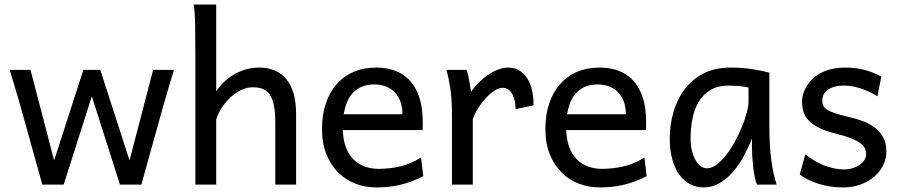

<svg xmlns="http://www.w3.org/2000/svg" viewBox="-20 -801 3907 833"><path d="M415 -498 542 -105 644.5 -498H734.9Q726.1 -470.2 719.5 -448Q712.9 -425.8 707 -405.5Q701.2 -385.3 695.6 -366Q689.9 -346.7 683.6 -324.7L593.3 0H500.5L378.4 -383.3L256.3 0H163.6L73.2 -324.7Q67.9 -344.2 62.3 -363.3Q56.6 -382.3 50.5 -402.8Q44.4 -423.3 37.6 -446.8Q30.8 -470.2 22 -498H112.3L214.8 -105L341.8 -498Z M1174.3 0V-268.6Q1174.3 -314.5 1168.2 -344.2Q1162.1 -374 1149.9 -391.4Q1137.7 -408.7 1119.4 -415.5Q1101.1 -422.4 1076.7 -422.4Q1050.3 -422.4 1025.1 -409.9Q1000 -397.5 979 -377.7Q958 -357.9 941.9 -333Q925.8 -308.1 918 -283.2V0H827.6V-551.8Q827.6 -630.9 826.7 -690.2Q825.7 -749.5 820.3 -781.2H918V-405.3Q954.1 -456.5 1002.9 -482.2Q1051.8 -507.8 1103.5 -507.8Q1181.6 -507.8 1223.1 -456.8Q1264.6 -405.8 1264.6 -305.2V0Z M1467.3 -236.8Q1468.8 -193.8 1480.7 -162.1Q1492.7 -130.4 1513.4 -109.6Q1534.2 -88.9 1562.3 -78.6Q1590.3 -68.4 1623.5 -68.4Q1670.9 -68.4 1716.3 -79.1Q1761.7 -89.8 1806.6 -117.2L1816.4 -36.6Q1790.5 -23.4 1765.6 -14.2Q1740.7 -4.9 1715.8 1Q1690.9 6.8 1665.3 9.5Q1639.6 12.2 1611.3 12.2Q1564.5 12.2 1522 -4.2Q1479.5 -20.5 1447.3 -52.5Q1415 -84.5 1396 -131.8Q1377 -179.2 1377 -241.7Q1377 -302.2 1393.3 -351.3Q1409.7 -400.4 1439.9 -435.3Q1470.2 -470.2 1513.7 -489Q1557.1 -507.8 1611.3 -507.8Q1651.4 -507.8 1682.1 -498.3Q1712.9 -488.8 1735.4 -471.9Q1757.8 -455.1 1772.9 -432.6Q1788.1 -410.2 1797.1 -384.3Q1806.2 -358.4 1810.1 -330.3Q1814 -302.2 1814 -274.9V-255.9Q1814 -243.7 1813.5 -236.8ZM1604 -434.6Q1550.3 -434.6 1516.1 -403.1Q1481.9 -371.6 1471.2 -305.2H1726.1Q1726.1 -336.4 1717 -360.6Q1708 -384.8 1691.7 -401.4Q1675.3 -418 1652.8 -426.3Q1630.4 -434.6 1604 -434.6Z M1940.9 0V-300.3Q1940.9 -372.6 1932.9 -422.6Q1924.8 -472.7 1916.5 -498H2004.4Q2007.3 -490.2 2010.3 -477.8Q2013.2 -465.3 2015.6 -451.7Q2018.1 -438 2020 -424.8L2023.9 -402.8Q2041.5 -428.2 2062.3 -447.8Q2083 -467.3 2104.2 -480.7Q2125.5 -494.1 2145.8 -501Q2166 -507.8 2182.6 -507.8Q2213.4 -507.8 2234.6 -494.4Q2255.9 -481 2269.3 -458.3Q2282.7 -435.5 2288.8 -406Q2294.9 -376.5 2294.9 -344.2L2216.8 -327.1Q2216.8 -345.2 2213.4 -362.1Q2210 -378.9 2203.1 -391.8Q2196.3 -404.8 2185.8 -412.4Q2175.3 -419.9 2160.6 -419.9Q2145 -419.9 2126 -408Q2106.9 -396 2088.6 -376.5Q2070.3 -356.9 2054.7 -332.5Q2039.1 -308.1 2031.2 -283.2V0Z M2436.5 -236.8Q2438 -193.8 2450 -162.1Q2461.9 -130.4 2482.7 -109.6Q2503.4 -88.9 2531.5 -78.6Q2559.6 -68.4 2592.8 -68.4Q2640.1 -68.4 2685.5 -79.1Q2731 -89.8 2775.9 -117.2L2785.6 -36.6Q2759.8 -23.4 2734.9 -14.2Q2710 -4.9 2685.1 1Q2660.2 6.8 2634.5 9.5Q2608.9 12.2 2580.6 12.2Q2533.7 12.2 2491.2 -4.2Q2448.7 -20.5 2416.5 -52.5Q2384.3 -84.5 2365.2 -131.8Q2346.2 -179.2 2346.2 -241.7Q2346.2 -302.2 2362.5 -351.3Q2378.9 -400.4 2409.2 -435.3Q2439.5 -470.2 2482.9 -489Q2526.4 -507.8 2580.6 -507.8Q2620.6 -507.8 2651.4 -498.3Q2682.1 -488.8 2704.6 -471.9Q2727.1 -455.1 2742.2 -432.6Q2757.3 -410.2 2766.4 -384.3Q2775.4 -358.4 2779.3 -330.3Q2783.2 -302.2 2783.2 -274.9V-255.9Q2783.2 -243.7 2782.7 -236.8ZM2573.2 -434.6Q2519.5 -434.6 2485.4 -403.1Q2451.2 -371.6 2440.4 -305.2H2695.3Q2695.3 -336.4 2686.3 -360.6Q2677.2 -384.8 2660.9 -401.4Q2644.5 -418 2622.1 -426.3Q2599.6 -434.6 2573.2 -434.6Z M3227.5 -420.9Q3221.7 -422.4 3214.4 -423.8Q3207 -425.3 3197 -426.5Q3187 -427.7 3173.6 -428.7Q3160.2 -429.7 3142.1 -429.7Q3094.2 -429.7 3062.3 -410.4Q3030.3 -391.1 3011.2 -359.1Q2992.2 -327.1 2984.1 -285.6Q2976.1 -244.1 2976.1 -200.2Q2976.1 -171.9 2981.7 -148.2Q2987.3 -124.5 2997.1 -107.2Q3006.8 -89.8 3019.5 -80.3Q3032.2 -70.8 3046.9 -70.8Q3068.4 -70.8 3090.1 -87.4Q3111.8 -104 3131.8 -130.1Q3151.9 -156.2 3169.4 -188.7Q3187 -221.2 3200 -253.2Q3212.9 -285.2 3220.2 -313.5Q3227.5 -341.8 3227.5 -358.9ZM3264.2 0Q3258.8 -11.7 3254.6 -32.2Q3250.5 -52.7 3247.8 -75.9Q3245.1 -99.1 3243.7 -122.1Q3242.2 -145 3242.2 -161.1V-200.2Q3227.5 -162.1 3207.3 -124.3Q3187 -86.4 3160.9 -56.2Q3134.8 -25.9 3102.5 -6.8Q3070.3 12.2 3032.2 12.2Q3001.5 12.2 2974.6 -1.5Q2947.8 -15.1 2928 -42Q2908.2 -68.8 2897 -108.6Q2885.7 -148.4 2885.7 -200.2Q2885.7 -258.3 2901.4 -313.7Q2917 -369.1 2949.2 -412.4Q2981.4 -455.6 3031.2 -481.7Q3081.1 -507.8 3149.4 -507.8Q3196.8 -507.8 3238.8 -501.7Q3280.8 -495.6 3317.9 -485.8V-258.8Q3317.9 -166.5 3326.7 -103.8Q3335.4 -41 3349.6 0Z M3786.6 -383.3Q3774.4 -390.6 3758.8 -398.7Q3743.2 -406.7 3724.9 -413.6Q3706.5 -420.4 3685.8 -425Q3665 -429.7 3642.6 -429.7Q3615.7 -429.7 3597.4 -423.8Q3579.1 -418 3568.1 -408.9Q3557.1 -399.9 3552.2 -388.4Q3547.4 -377 3547.4 -366.2Q3547.4 -353.5 3551.3 -343.8Q3555.2 -334 3567.6 -325.7Q3580.1 -317.4 3603 -309.6Q3626 -301.8 3664.6 -293Q3697.8 -285.6 3727.1 -274.2Q3756.3 -262.7 3778.3 -245.1Q3800.3 -227.5 3813 -202.9Q3825.7 -178.2 3825.7 -144Q3825.7 -110.8 3811 -82.5Q3796.4 -54.2 3771 -33Q3745.6 -11.7 3711.4 0.2Q3677.2 12.2 3637.7 12.2Q3607.9 12.2 3580.3 7.8Q3552.7 3.4 3528.6 -4.4Q3504.4 -12.2 3484.4 -22.5Q3464.4 -32.7 3449.7 -43.9L3474.1 -131.8Q3490.7 -117.2 3511.5 -105Q3532.2 -92.8 3554.2 -84Q3576.2 -75.2 3598.4 -70.6Q3620.6 -65.9 3640.1 -65.9Q3661.6 -65.9 3679.4 -71.5Q3697.3 -77.1 3710.2 -86.2Q3723.1 -95.2 3730.5 -107.2Q3737.8 -119.1 3737.8 -131.8Q3737.8 -145.5 3732.2 -157.5Q3726.6 -169.4 3711.7 -180.4Q3696.8 -191.4 3670.7 -201.7Q3644.5 -211.9 3603.5 -222.2Q3559.1 -232.9 3531 -247.6Q3502.9 -262.2 3487.1 -279.8Q3471.2 -297.4 3465.3 -317.9Q3459.5 -338.4 3459.5 -361.3Q3459.5 -372.6 3463.1 -387.7Q3466.8 -402.8 3475.3 -419.2Q3483.9 -435.5 3497.8 -451.4Q3511.7 -467.3 3532.7 -479.7Q3553.7 -492.2 3582 -500Q3610.4 -507.8 3647.5 -507.8Q3673.8 -507.8 3697 -504.4Q3720.2 -501 3739.5 -495.4Q3758.8 -489.7 3774.9 -482.7Q3791 -475.6 3803.7 -468.8Z"/></svg>

Font: Andika Eur
Style: Regular
Weight: 400
Designer: Victor Gaultney, Annie Olsen, Julie Remington, Don Collingsworth, Eric Hays, Becca Hirsbrunner
Foundry: SIL International
Version: Version 5.000